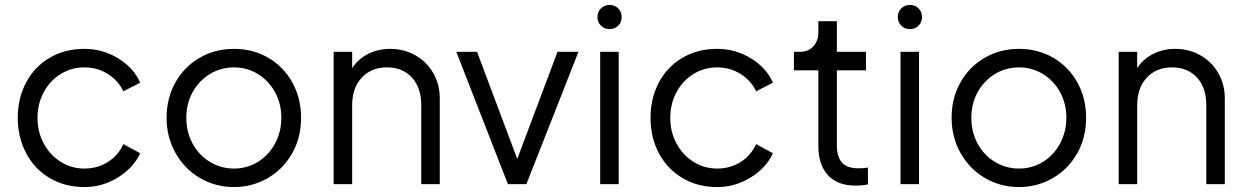

<svg xmlns="http://www.w3.org/2000/svg" viewBox="-20 -746 5049 778"><path d="M52 -269Q52 -348 86 -412Q120 -476 181.5 -512Q243 -548 322 -548Q396 -548 459 -509.5Q522 -471 548 -411L480 -376Q459 -420 416.5 -446.5Q374 -473 322 -473Q270 -473 226.5 -446.5Q183 -420 157.5 -373Q132 -326 132 -268Q132 -211 157.5 -164Q183 -117 226.5 -90Q270 -63 322 -63Q375 -63 417 -89.5Q459 -116 480 -162L548 -125Q521 -66 458 -27Q395 12 322 12Q243 12 181.5 -24.5Q120 -61 86 -125Q52 -189 52 -269Z M655 -269Q655 -348 690.5 -411.5Q726 -475 788.5 -511.5Q851 -548 928 -548Q1005 -548 1067 -512Q1129 -476 1164.5 -412Q1200 -348 1200 -269Q1200 -188 1163.5 -124Q1127 -60 1064.5 -24Q1002 12 928 12Q853 12 790.5 -24.5Q728 -61 691.5 -125.5Q655 -190 655 -269ZM928 -63Q981 -63 1025 -90Q1069 -117 1094.5 -164.5Q1120 -212 1120 -269Q1120 -326 1094.5 -372.5Q1069 -419 1025 -446Q981 -473 928 -473Q875 -473 830.5 -446Q786 -419 760.5 -372.5Q735 -326 735 -269Q735 -211 760.5 -164Q786 -117 830.5 -90Q875 -63 928 -63Z M1332 -536H1407V-470Q1431 -507 1471.5 -527.5Q1512 -548 1561 -548Q1617 -548 1663 -522Q1709 -496 1735.5 -450Q1762 -404 1762 -348V0H1687V-319Q1687 -391 1649 -432Q1611 -473 1548 -473Q1485 -473 1446 -431.5Q1407 -390 1407 -319V0H1332Z M1829 -536H1913L2076 -102L2239 -536H2324L2113 0H2038Z M2412 -536H2487V0H2412ZM2450 -726Q2471 -726 2485 -712Q2499 -698 2499 -677Q2499 -656 2485 -642Q2471 -628 2450 -628Q2429 -628 2415 -642Q2401 -656 2401 -677Q2401 -698 2415 -712Q2429 -726 2450 -726Z M2616 -269Q2616 -348 2650 -412Q2684 -476 2745.5 -512Q2807 -548 2886 -548Q2960 -548 3023 -509.5Q3086 -471 3112 -411L3044 -376Q3023 -420 2980.5 -446.5Q2938 -473 2886 -473Q2834 -473 2790.5 -446.5Q2747 -420 2721.5 -373Q2696 -326 2696 -268Q2696 -211 2721.5 -164Q2747 -117 2790.5 -90Q2834 -63 2886 -63Q2939 -63 2981 -89.5Q3023 -116 3044 -162L3112 -125Q3085 -66 3022 -27Q2959 12 2886 12Q2807 12 2745.5 -24.5Q2684 -61 2650 -125Q2616 -189 2616 -269Z M3296 -156V-461H3197V-536H3222Q3255 -536 3275.5 -558Q3296 -580 3296 -615V-660H3371V-536H3489V-461H3371V-156Q3371 -112 3391 -88Q3411 -64 3459 -64Q3481 -64 3497 -67V1Q3477 6 3446 6Q3374 6 3335 -36Q3296 -78 3296 -156Z M3629 -536H3704V0H3629ZM3667 -726Q3688 -726 3702 -712Q3716 -698 3716 -677Q3716 -656 3702 -642Q3688 -628 3667 -628Q3646 -628 3632 -642Q3618 -656 3618 -677Q3618 -698 3632 -712Q3646 -726 3667 -726Z M3836 -269Q3836 -348 3871.5 -411.5Q3907 -475 3969.5 -511.5Q4032 -548 4109 -548Q4186 -548 4248 -512Q4310 -476 4345.5 -412Q4381 -348 4381 -269Q4381 -188 4344.5 -124Q4308 -60 4245.5 -24Q4183 12 4109 12Q4034 12 3971.5 -24.5Q3909 -61 3872.5 -125.5Q3836 -190 3836 -269ZM4109 -63Q4162 -63 4206 -90Q4250 -117 4275.5 -164.5Q4301 -212 4301 -269Q4301 -326 4275.5 -372.5Q4250 -419 4206 -446Q4162 -473 4109 -473Q4056 -473 4011.5 -446Q3967 -419 3941.5 -372.5Q3916 -326 3916 -269Q3916 -211 3941.5 -164Q3967 -117 4011.5 -90Q4056 -63 4109 -63Z M4513 -536H4588V-470Q4612 -507 4652.5 -527.5Q4693 -548 4742 -548Q4798 -548 4844 -522Q4890 -496 4916.5 -450Q4943 -404 4943 -348V0H4868V-319Q4868 -391 4830 -432Q4792 -473 4729 -473Q4666 -473 4627 -431.5Q4588 -390 4588 -319V0H4513Z"/></svg>

Font: Eudoxus Sans
Style: Regular
Weight: 400
Designer: Stijn de Vries
Foundry: tokotype
Version: Version 2.005